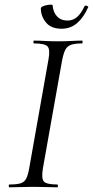

<svg xmlns="http://www.w3.org/2000/svg" viewBox="-20 -798 396 818"><path d="M20.2 0Q17.2 0 17.2 -6Q17.2 -12 20.2 -12Q51.2 -12 67.5 -17Q83.8 -22 91.6 -37Q99.4 -52 104.4 -81L186.4 -544Q194.4 -587 182.8 -600Q171.2 -613 125.2 -613Q122.2 -613 122.2 -619Q122.2 -625 125.2 -625Q145.8 -625 171.4 -623.5Q197 -622 225.6 -622Q258.2 -622 284.2 -623.5Q310.2 -625 329.8 -625Q332 -625 332 -619Q332 -613 329.8 -613Q298.8 -613 282.4 -607Q266 -601 258.3 -586Q250.6 -571 244.8 -542L162.8 -81Q155.6 -38 166.7 -25Q177.8 -12 224.8 -12Q226.8 -12 226.8 -6Q226.8 0 224.8 0Q204.4 0 178.8 -1Q153.2 -2 121.6 -2Q93 -2 66.9 -1Q40.8 0 20.2 0ZM242.4 -675.6Q197.6 -675.6 175.8 -702.4Q154 -729.2 154 -762.2Q154 -767.2 161.7 -770.7Q169.4 -774.2 179.1 -776.2Q188.8 -778.2 196.5 -778.2Q204.2 -778.2 204.2 -775.2Q206.4 -746.2 222.9 -728.3Q239.4 -710.4 268 -710.4Q290 -710.4 307.3 -724.7Q324.6 -739 340 -771.2Q343.2 -776.2 350.2 -773.2Q357.2 -770.2 356.2 -768.2Q336.4 -723.6 308.5 -699.6Q280.6 -675.6 242.4 -675.6Z"/></svg>

Font: Cormorant Garamond Light
Style: Italic
Weight: 300
Italic angle: -10°
Designer: Christian Thalmann (Catharsis Fonts)
Foundry: Catharsis Fonts
Version: Version 4.001